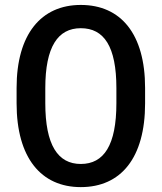

<svg xmlns="http://www.w3.org/2000/svg" viewBox="-20 -746 653 774"><path d="M305.7 8.3C467.3 8.3 564.9 -109.4 564.9 -329.1V-391.6C564.9 -608.9 467.3 -726.1 305.7 -726.1C146 -726.1 46.9 -608.4 46.9 -391.6V-329.6C46.9 -109.4 146 8.3 305.7 8.3ZM305.7 -85C213.4 -85 162.6 -161.1 162.6 -330.1V-390.6C162.6 -557.6 213.4 -632.3 305.7 -632.3C399.4 -632.3 449.2 -558.6 449.2 -390.6V-330.1C449.2 -160.6 398.9 -85 305.7 -85Z"/></svg>

Font: Winston Medium
Style: Regular
Weight: 500
Designer: Vernon Adams, Kim Jin-seong, David Berlow, Cristiano Sobral
Foundry: The Winston Project Authors
Version: Version 3.004